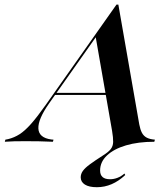

<svg xmlns="http://www.w3.org/2000/svg" viewBox="-97 -601 713 814"><path d="M111.3 -162.9Q63.7 -95.2 65.7 -56Q67.7 -16.9 120.2 -9.7L129.8 -8.9L127.4 0Q95.2 -1.6 66.9 -2Q38.7 -2.4 10.5 -2.4Q-16.1 -2.4 -36.3 -2Q-56.5 -1.6 -76.6 0L-74.2 -8.9L-62.1 -11.3Q-36.3 -17.7 -14.1 -31.9Q8.1 -46 34.3 -75.4Q60.5 -104.8 97.6 -157.3L396.8 -581.5H404.8L493.5 -73.4Q497.6 -51.6 504.8 -37.9Q512.1 -24.2 525.4 -17.3Q538.7 -10.5 559.7 -8.9L557.3 0Q488.7 0 437.1 15.3Q385.5 30.6 356.5 58.1Q327.4 85.5 327.4 121.8Q327.4 158.9 369.4 158.9Q385.5 158.9 401.2 152.8Q416.9 146.8 430.6 134.7L433.9 141.1Q379 192.7 313.7 192.7Q280.6 192.7 262.9 181.5Q245.2 170.2 245.2 150.8Q245.2 136.3 254.4 123.4Q263.7 110.5 284.7 95.2Q305.6 79.8 339.5 58.1Q362.9 43.5 372.6 31Q382.3 18.5 382.7 0.8Q383.1 -16.9 378.2 -46L308.1 -447.6L324.2 -464.5ZM130.6 -198.4 136.3 -207.3H389.5L391.1 -198.4Z"/></svg>

Font: Playfair 144pt
Style: Bold Italic
Weight: 700
Italic angle: -15.6°
Designer: Claus Eggers Sørensen
Foundry: Claus Eggers Sørensen
Version: Version 2.203